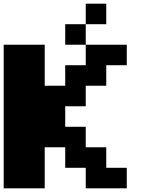

<svg xmlns="http://www.w3.org/2000/svg" viewBox="-20 -1020 818 1040"><path d="M0 0V-777.8H222.2V-555.6H333.3V-666.7H444.4V-777.8H666.7V-666.7H555.6V-555.6H444.4V-444.4H333.3V-333.3H444.4V-222.2H555.6V-111.1H666.7V0H444.4V-111.1H333.3V-222.2H222.2V0ZM444.4 -777.8H333.3V-888.9H444.4ZM555.6 -888.9H444.4V-1000H555.6Z"/></svg>

Font: Pixeloid Sans
Style: Bold
Weight: 700
Monospace: yes
Designer: GGBot
Version: 0.3